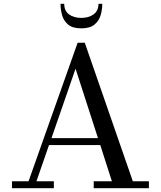

<svg xmlns="http://www.w3.org/2000/svg" viewBox="-20 -989 846 1009"><path d="M317.5 -969Q317.5 -932.5 342.2 -913.8Q367 -895 407 -895Q447 -895 472.2 -913.8Q497.5 -932.5 497.5 -969H517.5Q517.5 -938.5 508.8 -908.8Q500 -879 476 -859.5Q452 -840 407 -840Q362 -840 338.5 -859.5Q315 -879 306.5 -908.8Q298 -938.5 298 -969ZM43 -36.5H130L388 -764.5H425.5L678 -36.5H762.5V0H472.5V-36.5H568L507 -226.5H237.5L171.5 -36.5H263V0H43ZM377 -628 250.5 -263H495Z"/></svg>

Font: Bodoni* 06pt
Style: Regular
Weight: 400
Version: Version 2.3